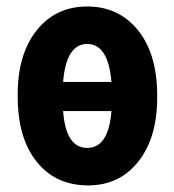

<svg xmlns="http://www.w3.org/2000/svg" viewBox="-20 -558 534 588"><path d="M321.3 -217.8H173.3Q181.6 -105 247.1 -105Q312.5 -105 321.3 -217.8ZM173.3 -307.1H321.3Q311.5 -423.3 247.1 -423.3Q182.6 -423.3 173.3 -307.1ZM461.4 -265.1V-258.8Q461.4 -136.2 403.6 -63.2Q345.7 9.8 250 9.8Q154.3 9.8 97.2 -56.9Q40 -123.5 34.7 -237.8L34.2 -269Q34.2 -392.1 92.3 -465.1Q150.4 -538.1 247.1 -538.1Q343.8 -538.1 402.6 -465.3Q461.4 -392.6 461.4 -265.1Z"/></svg>

Font: RobotoCondensed-Bold
Style: Bold
Weight: 700
Designer: Google
Version: Version 2.001240; 2014